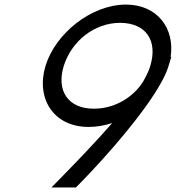

<svg xmlns="http://www.w3.org/2000/svg" viewBox="-20 -800 770 841"><path d="M719 -513.6C718.7 -512.4 718.3 -511.2 717.9 -510C717.3 -508 716.6 -505.9 715.9 -503.8C709.2 -483.8 700.3 -464 689.5 -444.9C619.5 -314 455.6 -125 332.4 1L312.5 21H205.6L264.2 -39C328.7 -105 404.4 -184.2 471.5 -261.1C437.3 -249.9 402.3 -243.8 368.2 -244C213.6 -244 136.8 -369 179.2 -511C222.6 -653 378.2 -779 531 -780C670 -780 746.3 -675 727.4 -551H730.5ZM638.1 -510.5C672 -622.2 619.9 -699 506.5 -700C393.8 -700 293.9 -621 259.2 -511C225.9 -402 278.5 -323 392.7 -324C479.5 -324 562.3 -371.2 607.5 -443.5C619.1 -463.9 628.3 -482.7 634.3 -499.2C635.7 -502.9 636.9 -506.7 638.1 -510.5Z"/></svg>

Font: Nordica Plus
Style: NordicaClassicLtExtObl
Weight: 300
Version: Version 1.01